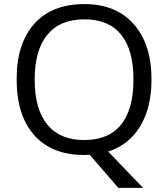

<svg xmlns="http://www.w3.org/2000/svg" viewBox="-20 -745 819 935"><path d="M717.8 -357.9Q717.8 -220.7 662.6 -129.9Q607.4 -39.1 506.8 -6.8L676.8 169.9H556.2L417 8.8L390.1 9.8Q232.4 9.8 146.7 -86.7Q61 -183.1 61 -358.9Q61 -533.2 147 -629.2Q232.9 -725.1 391.1 -725.1Q544.9 -725.1 631.3 -627.4Q717.8 -529.8 717.8 -357.9ZM148.9 -357.9Q148.9 -212.9 210.7 -137.9Q272.5 -63 390.1 -63Q508.8 -63 569.3 -137.7Q629.9 -212.4 629.9 -357.9Q629.9 -502 569.6 -576.4Q509.3 -650.9 391.1 -650.9Q272.5 -650.9 210.7 -575.9Q148.9 -501 148.9 -357.9Z"/></svg>

Font: Samim FD
Style: FD
Weight: 400
Foundry: DejaVu fonts team - Redesigned by Saber Rastikerdar
Version: Version 4.0.5